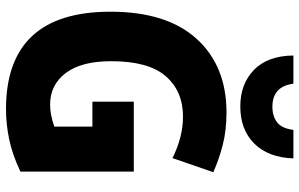

<svg xmlns="http://www.w3.org/2000/svg" viewBox="-199 -789 998 640"><g transform="rotate(90 300.0 -469.0)"><path d="M508 -948H413Q408 -909 387.5 -893.5Q367 -878 336 -878Q268 -878 259 -948H165Q166 -862 213 -816.5Q260 -771 335 -771Q412 -771 458.5 -817.5Q505 -864 508 -948ZM552 -38V-416H319V-278H402V-151Q362 -137 329 -137Q263 -137 223.5 -189Q184 -241 184 -341Q184 -465 234 -522.5Q284 -580 369 -580Q436 -580 507 -545L554 -681Q514 -699 465 -712Q416 -725 355 -725Q200 -725 109.5 -625.5Q19 -526 19 -338Q19 10 344 10Q393 10 444 -0.5Q495 -11 552 -38Z"/></g></svg>

Font: Noto Sans Mono UI ExtraBold
Style: Regular
Weight: 800
Designer: Monotype Design team
Foundry: Monotype Imaging Inc.
Version: 1.000